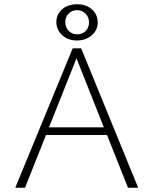

<svg xmlns="http://www.w3.org/2000/svg" viewBox="-20 -886 724 906"><path d="M344 -866Q386 -866 413.5 -842Q441 -818 441 -780Q441 -744 413 -719.5Q385 -695 343 -695Q301 -695 273.5 -720Q246 -745 246 -782Q246 -819 273.5 -842.5Q301 -866 344 -866ZM343 -838Q320 -838 304 -822Q288 -806 288 -782Q288 -757 304 -740.5Q320 -724 344 -724Q368 -724 384 -739.5Q400 -755 400 -780Q400 -805 384 -821.5Q368 -838 343 -838ZM584 0 485 -249H197L98 0H52L323 -658H363L632 0ZM211 -285H470L341 -611Z"/></svg>

Font: EauTest Light
Style: Regular
Weight: 300
Designer: Christian Thalmann (Catharsis Fonts)
Version: Version 0.001;PS 000.001;hotconv 1.0.88;makeotf.lib2.5.64775